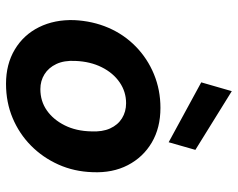

<svg xmlns="http://www.w3.org/2000/svg" viewBox="-98 -700 809 654"><g transform="rotate(90 307.0 -372.5)"><path d="M265 12Q198 12 148 -18Q98 -48 72 -100.5Q46 -153 48 -220Q51 -283 74 -336.5Q97 -390 138 -430Q179 -470 232.5 -492Q286 -514 347 -514Q415 -514 465 -484.5Q515 -455 542 -403Q569 -351 566 -283Q564 -220 540 -166.5Q516 -113 475.5 -73Q435 -33 381.5 -10.5Q328 12 265 12ZM283 -105Q324 -105 355.5 -127Q387 -149 406.5 -188Q426 -227 427 -278Q429 -316 417 -342.5Q405 -369 382.5 -383Q360 -397 331 -397Q292 -397 260 -375Q228 -353 208.5 -314Q189 -275 187 -224Q185 -186 197.5 -159.5Q210 -133 232.5 -119Q255 -105 283 -105ZM464 -542 260 -653 290 -757 490 -633Z"/></g></svg>

Font: DM Sans 16pt
Style: Bold Italic
Weight: 700
Italic angle: -10°
Version: Version 4.004;gftools[0.9.30]